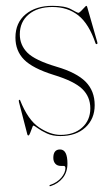

<svg xmlns="http://www.w3.org/2000/svg" viewBox="-20 -458 385 659"><path d="M188 5Q234 5 262 -20.2Q290 -45.5 290 -86Q290 -126 262.2 -152.8Q234.5 -179.5 164 -201Q92 -223.5 62.5 -253.5Q33 -283.5 33 -329Q33 -380 68 -409Q103 -438 160 -438Q203.5 -438 224.5 -426Q245.5 -414 249 -414Q252 -414 258 -420Q264 -426 269.5 -432Q275 -438 276 -438Q278 -438 279 -435L314 -313Q315.5 -308.5 313 -307Q310 -305.5 308 -309Q285.5 -376 249 -405Q212.5 -434 160 -434Q109 -434 78.5 -408.5Q48 -383 48 -340Q48 -303.5 74 -277.2Q100 -251 174 -229Q242.5 -209 273.8 -177.5Q305 -146 305 -97Q305 -50 273 -20.5Q241 9 187 9Q160.5 9 141 0Q121.5 -9 109.5 -18Q97.5 -27 94 -27Q93 -27 90 -18.5Q87 -10 83.5 -1.5Q80 7 78 7Q75 7 74 4L45 -108Q43.5 -114 46 -115Q49 -116.5 49 -114Q76 -46 114.5 -20.5Q153 5 188 5ZM189.5 111.5Q176.5 111.5 169.8 103.8Q163 96 163 84Q163 55 186 55Q211.5 55 211.5 103.5Q211.5 133 195.5 152.8Q179.5 172.5 154.5 180.5Q150.5 182 150 180Q149 178 151.5 177Q176.5 168.5 190.5 151.8Q204.5 135 204.5 119Q204.5 111.5 198.5 111.5Z"/></svg>

Font: Fraunces 144pt S000 Thin
Style: Regular
Weight: 100
Version: Version 1.000; ttfautohint (v1.8.3)